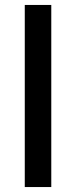

<svg xmlns="http://www.w3.org/2000/svg" viewBox="-20 -755 308 775"><path d="M80 0V-735H187V0Z"/></svg>

Font: Alata
Style: Regular
Weight: 400
Designer: Spyros Zevelakis, Eben Sorkin
Foundry: Spyros Zevelakis
Version: Version 1.005; ttfautohint (v1.8.4.7-5d5b)